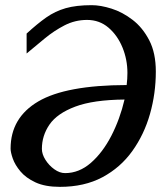

<svg xmlns="http://www.w3.org/2000/svg" viewBox="-20 -707 641 743"><path d="M583 -430.2Q583 -345.2 560.3 -265.6Q537.6 -186 491.9 -122.3Q446.3 -58.6 376.5 -21.2Q306.6 16.1 211.9 16.1Q154.8 16.1 117.4 -1.2Q80.1 -18.6 59.1 -43.7Q38.1 -68.8 29.5 -93.3Q21 -117.7 21 -131.8Q21 -251.5 128.2 -314.5Q235.4 -377.4 470.2 -377.9Q473.1 -402.3 473.1 -424.8Q473.1 -476.6 453.9 -523.4Q434.6 -570.3 399.7 -600.1Q364.7 -629.9 316.9 -629.9Q270.5 -629.9 229.7 -608.9Q189 -587.9 152.8 -557.9Q116.7 -527.8 83 -500V-577.1Q124.5 -615.2 158.9 -639.4Q193.4 -663.6 234.1 -675.3Q274.9 -687 335 -687Q369.1 -687 411.6 -673.6Q454.1 -660.2 493.2 -630.1Q532.2 -600.1 557.6 -551Q583 -502 583 -430.2ZM461.9 -321.8Q341.3 -320.8 271.2 -294.4Q201.2 -268.1 171.6 -225.1Q142.1 -182.1 142.1 -130.9Q142.1 -110.4 155.8 -88.6Q169.4 -66.9 190.2 -52Q210.9 -37.1 231.9 -37.1Q286.1 -37.1 331.8 -76.9Q377.4 -116.7 410.9 -181.6Q444.3 -246.6 461.9 -321.8Z"/></svg>

Font: Charis
Style: Italic
Weight: 400
Italic angle: -11°
Designer: Walt Agee, Miriam Martin, Annie Olsen, Victor Gaultney, Lorna Priest, Alan Ward, Bob Hallissy, Martin Hosken, Sharon Cor
Foundry: SIL Global
Version: Version 7.000